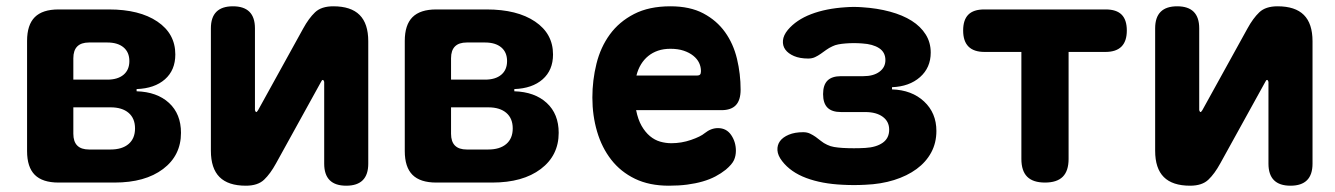

<svg xmlns="http://www.w3.org/2000/svg" viewBox="-20 -580 4240 610"><path d="M166 0Q115 0 90.5 -24.5Q66 -49 66 -100V-450Q66 -501 90.5 -525.5Q115 -550 166 -550H326Q423 -550 480 -511.5Q537 -473 537 -407Q537 -357 504 -328Q471 -299 414 -297V-290Q479 -288 517 -253Q555 -218 555 -158Q555 -86 498 -43Q441 0 344 0ZM213 -239V-155Q213 -130 225.5 -117.5Q238 -105 263 -105H331Q368 -105 388.5 -122.5Q409 -140 409 -172Q409 -204 388.5 -221.5Q368 -239 331 -239ZM263 -445Q238 -445 225.5 -432.5Q213 -420 213 -395V-327H321Q354 -327 372.5 -342.5Q391 -358 391 -386Q391 -414 372.5 -429.5Q354 -445 321 -445Z M650 -101V-490Q650 -525 667.5 -542.5Q685 -560 720 -560Q755 -560 772.5 -542.5Q790 -525 790 -490V-230Q792 -224 794 -224Q796 -224 797 -226L800 -230L943 -489Q961 -522 981 -541Q1001 -560 1039 -560Q1095 -560 1122.5 -532.5Q1150 -505 1150 -449V-60Q1150 -25 1132.5 -7.5Q1115 10 1080 10Q1045 10 1027.5 -7.5Q1010 -25 1010 -60V-320Q1008 -326 1006 -326Q1004 -326 1003 -325L1000 -320L857 -61Q839 -28 819 -9Q799 10 761 10Q705 10 677.5 -17.5Q650 -45 650 -101Z M1366 0Q1315 0 1290.5 -24.5Q1266 -49 1266 -100V-450Q1266 -501 1290.5 -525.5Q1315 -550 1366 -550H1526Q1623 -550 1680 -511.5Q1737 -473 1737 -407Q1737 -357 1704 -328Q1671 -299 1614 -297V-290Q1679 -288 1717 -253Q1755 -218 1755 -158Q1755 -86 1698 -43Q1641 0 1544 0ZM1413 -239V-155Q1413 -130 1425.5 -117.5Q1438 -105 1463 -105H1531Q1568 -105 1588.5 -122.5Q1609 -140 1609 -172Q1609 -204 1588.5 -221.5Q1568 -239 1531 -239ZM1463 -445Q1438 -445 1425.5 -432.5Q1413 -420 1413 -395V-327H1521Q1554 -327 1572.5 -342.5Q1591 -358 1591 -386Q1591 -414 1572.5 -429.5Q1554 -445 1521 -445Z M2261 -173Q2288 -173 2303 -151Q2318 -129 2318 -101Q2318 -85 2312 -71.5Q2306 -58 2286 -41Q2271 -29 2253 -19.5Q2235 -10 2212.5 -3.5Q2190 3 2163.5 6.5Q2137 10 2105 10Q2043 10 1997.5 -12Q1952 -34 1922 -72.5Q1892 -111 1877 -162Q1862 -213 1862 -270Q1862 -325 1875 -377.5Q1888 -430 1917.5 -470.5Q1947 -511 1994.5 -535.5Q2042 -560 2110 -560Q2172 -560 2214.5 -537.5Q2257 -515 2283.5 -478Q2310 -441 2321.5 -393Q2333 -345 2333 -295Q2333 -262 2318 -246Q2303 -230 2272 -230H2001Q2007 -200 2018.5 -180Q2030 -160 2045 -147.5Q2060 -135 2077.5 -130Q2095 -125 2113 -125Q2145 -125 2175.5 -135.5Q2206 -146 2219 -157Q2229 -165 2239.5 -169Q2250 -173 2261 -173ZM2002 -340H2195Q2201 -340 2204 -343Q2207 -346 2207 -354Q2207 -368 2201 -380.5Q2195 -393 2182.5 -403Q2170 -413 2152 -419Q2134 -425 2110 -425Q2088 -425 2070.5 -419Q2053 -413 2039.5 -402Q2026 -391 2016.5 -375.5Q2007 -360 2002 -340Z M2483 -485Q2510 -517 2557 -535Q2604 -553 2667 -557Q2680 -558 2693 -558Q2706 -558 2719 -557Q2767 -554 2807.5 -543Q2848 -532 2876.5 -514Q2905 -496 2921 -470.5Q2937 -445 2937 -413Q2937 -365 2903 -335Q2869 -305 2814 -303V-296Q2877 -294 2916 -257.5Q2955 -221 2955 -164Q2955 -126 2938.5 -95.5Q2922 -65 2892 -43Q2862 -21 2820.5 -8Q2779 5 2729 7Q2711 8 2693 8Q2675 8 2657 7Q2591 4 2541.5 -14.5Q2492 -33 2465 -68Q2451 -86 2450 -102.5Q2449 -119 2458 -131.5Q2467 -144 2486 -152Q2505 -160 2532 -160Q2544 -160 2553.5 -155.5Q2563 -151 2571.5 -145Q2580 -139 2588.5 -132Q2597 -125 2608 -120Q2618 -115 2630 -113Q2642 -111 2657 -110Q2675 -109 2693 -109Q2711 -109 2729 -110Q2764 -112 2784.5 -126.5Q2805 -141 2805 -168Q2805 -194 2784.5 -209Q2764 -224 2729 -224H2652Q2623 -224 2609 -238Q2595 -252 2595 -281Q2595 -310 2609 -324Q2623 -338 2652 -338H2723Q2755 -338 2774 -352Q2793 -366 2793 -389Q2793 -414 2773 -427Q2753 -440 2719 -442Q2706 -443 2693 -443Q2680 -443 2667 -442Q2654 -441 2643.5 -439Q2633 -437 2625 -433Q2614 -428 2605 -421.5Q2596 -415 2587.5 -409Q2579 -403 2569.5 -398.5Q2560 -394 2548 -394Q2521 -394 2502.5 -402Q2484 -410 2475 -422.5Q2466 -435 2467.5 -451.5Q2469 -468 2483 -485Z M3225 -415H3108Q3074 -415 3057 -432Q3040 -449 3040 -483Q3040 -517 3056.5 -533.5Q3073 -550 3107 -550H3493Q3527 -550 3543.5 -533.5Q3560 -517 3560 -483Q3560 -449 3543 -432Q3526 -415 3492 -415H3375V-75Q3375 -37 3356.5 -18.5Q3338 0 3300 0Q3262 0 3243.5 -18.5Q3225 -37 3225 -75Z M3650 -101V-490Q3650 -525 3667.5 -542.5Q3685 -560 3720 -560Q3755 -560 3772.5 -542.5Q3790 -525 3790 -490V-230Q3792 -224 3794 -224Q3796 -224 3797 -226L3800 -230L3943 -489Q3961 -522 3981 -541Q4001 -560 4039 -560Q4095 -560 4122.5 -532.5Q4150 -505 4150 -449V-60Q4150 -25 4132.5 -7.5Q4115 10 4080 10Q4045 10 4027.5 -7.5Q4010 -25 4010 -60V-320Q4008 -326 4006 -326Q4004 -326 4003 -325L4000 -320L3857 -61Q3839 -28 3819 -9Q3799 10 3761 10Q3705 10 3677.5 -17.5Q3650 -45 3650 -101Z"/></svg>

Font: Maple Mono ExtraBold
Style: Regular
Weight: 800
Monospace: yes
Designer: subframe7536
Version: Version 7.000